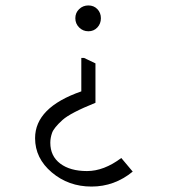

<svg xmlns="http://www.w3.org/2000/svg" viewBox="-20 -651 629 706"><path d="M271 -617.5Q285 -631 305 -631Q325 -631 338 -617.5Q351 -604 351 -584Q351 -564 338 -550Q325 -536 305 -536Q285 -536 271 -550Q257 -564 257 -584Q257 -604 271 -617.5ZM165 -126Q165 -77 201.5 -49.5Q238 -22 300 -22Q362 -22 426 -70L468 -20Q401 35 316.5 35Q232 35 170.5 -17Q109 -69 109 -143Q109 -256 279 -315V-438H289L331 -418V-273Q239 -236 210 -210Q178 -181 171.5 -162.5Q165 -144 165 -126Z"/></svg>

Font: Halant
Style: Regular
Weight: 400
Designer: Hitesh Malaviya (Devanagari), Satya Rajpurohit (Latin)
Foundry: Indian Type Foundry
Version: Version 1.101;PS 1.0;hotconv 1.0.78;makeotf.lib2.5.61930; tt